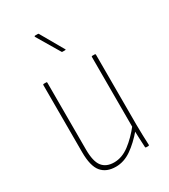

<svg xmlns="http://www.w3.org/2000/svg" viewBox="-173 -772 764 866"><g transform="rotate(-30 209.0 -339.5)"><path d="M172 8Q123 8 97.5 -22.5Q72 -53 72 -126V-475Q72 -479 76 -479H90Q93 -479 93 -475V-128Q93 -65 113.5 -39Q134 -13 175 -13Q216 -13 254.5 -42Q293 -71 329 -117L330 -91Q291 -45 252.5 -18.5Q214 8 172 8ZM333 0Q329 0 329 -4Q328 -29 326.5 -54Q325 -79 325 -99V-105V-475Q325 -479 328 -479H342Q346 -479 346 -475V-111Q346 -83 347 -56Q348 -29 349 -4Q349 0 345 0ZM222 -562Q219 -562 218 -564L148 -682Q147 -684 148 -685.5Q149 -687 150 -687H166Q170 -687 171 -683L238 -566Q241 -562 235 -562Z"/></g></svg>

Font: Sofia Sans Condensed Thin
Style: Regular
Weight: 250
Version: Version 4.100